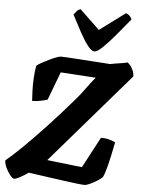

<svg xmlns="http://www.w3.org/2000/svg" viewBox="-79 -1050 816 1099"><g transform="rotate(5 329.0 -500.0)"><path d="M44 0Q36 0 22 -16.5Q8 -33 -3.5 -57Q-15 -81 -15 -101Q20 -129 77 -184.5Q134 -240 206.5 -317.5Q279 -395 358 -487Q383 -516 408.5 -551.5Q434 -587 459 -617L257 -630L196 -468Q185 -464 159.5 -458.5Q134 -453 108 -453Q106 -478 105 -513Q104 -548 106 -585.5Q108 -623 114 -655Q122 -663 141 -673.5Q160 -684 182.5 -695Q205 -706 224 -713Q243 -720 251 -720Q259 -720 286 -718.5Q313 -717 349.5 -714.5Q386 -712 424 -709.5Q462 -707 492 -705Q522 -703 534 -702Q547 -705 567 -708Q587 -711 606 -714Q625 -717 632 -720Q646 -713 659.5 -689.5Q673 -666 673 -643L224 -123L425 -100L519 -277Q548 -277 570 -270.5Q592 -264 602 -258Q585 -171 573 -124Q561 -77 550 -54Q540 -44 519.5 -31Q499 -18 479 -9Q459 0 449 0Q436 0 402 -4Q368 -8 325 -14Q282 -20 239 -26Q196 -32 165 -36.5Q134 -41 125 -42Q102 -26 78 -13Q54 0 44 0ZM438 -766Q422 -766 400 -794Q378 -822 353 -868Q328 -914 301 -966Q310 -978 317.5 -987Q325 -996 339 -1000L453 -891L600 -1000Q614 -995 622.5 -985.5Q631 -976 634 -967Q591 -914 552 -868Q513 -822 483.5 -794Q454 -766 438 -766Z"/></g></svg>

Font: Texturina Black
Style: Italic
Weight: 900
Italic angle: -11°
Designer: Guillermo Torres Carreño
Foundry: Omnibus-Type
Version: Version 1.002; ttfautohint (v1.8.3)